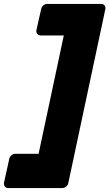

<svg xmlns="http://www.w3.org/2000/svg" viewBox="-88 -796 556 975"><path d="M426 -776Q437 -776 443 -768.5Q449 -761 447 -750L259 133Q257 144 248 151.5Q239 159 228 159H-46Q-57 159 -63 151.5Q-69 144 -68 133L-41 11Q-39 0 -30 -7.5Q-21 -15 -10 -15H108L236 -616H119Q108 -616 101.5 -624Q95 -632 97 -643L121 -750Q123 -761 132 -768.5Q141 -776 152 -776Z"/></svg>

Font: Rubik ExtraBold
Style: Italic
Weight: 800
Italic angle: -12°
Designer: Hubert and Fischer
Foundry: Hubert and Fischer
Version: Version 2.300;gftools[0.9.30]